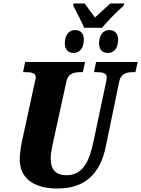

<svg xmlns="http://www.w3.org/2000/svg" viewBox="-20 -1069 808 1099"><path d="M462 -910H565C598 -953 653 -1005 688 -1037L691 -1049H612C585 -1025 551 -995 524 -969C507 -990 479 -1029 465 -1049H401L399 -1037C416 -1005 447 -945 462 -910ZM402 -766C429 -766 460 -786 460 -842C460 -879 440 -897 410 -897C373 -897 351 -866 351 -821C351 -784 371 -766 402 -766ZM598 -766C626 -766 656 -786 656 -842C656 -879 635 -897 605 -897C570 -897 547 -866 547 -821C547 -784 566 -766 598 -766ZM310 10C464 10 553 -72 585 -228L662 -600C671 -649 706 -656 743 -656H755L768 -714H530L518 -656H529C565 -656 591 -652 591 -626C591 -620 589 -606 586 -594L515 -259C492 -149 457 -66 360 -66C300 -66 270 -98 270 -162C270 -192 279 -232 283 -251L360 -602C369 -649 404 -656 442 -656H454L467 -714H124L112 -656H123C159 -656 185 -652 185 -626C185 -620 182 -611 177 -588L104 -252C99 -228 93 -181 93 -157C93 -51 169 10 310 10Z"/></svg>

Font: Noto Serif Condensed Black
Style: Italic
Weight: 900
Width: 3
Italic angle: -12°
Designer: Monotype Design Team
Foundry: Monotype Imaging Inc.
Version: Version 2.013